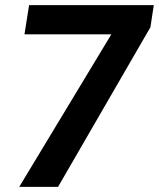

<svg xmlns="http://www.w3.org/2000/svg" viewBox="-20 -731 622 751"><path d="M568.4 -624.5 207 0H55.2L415.5 -596.7H75.7L93.8 -710.9H581.5Z"/></svg>

Font: RobotoDraft
Style: Bold Italic
Weight: 700
Italic angle: -12°
Version: Version 2.001150; 2014